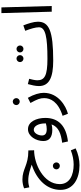

<svg xmlns="http://www.w3.org/2000/svg" viewBox="768 -1522 1148 2724"><g transform="rotate(-90 1342.0 -160.0)"><path d="M360 394C438 394 521 376 599 339L571 271C505 297 435 311 370 311C220 311 92 254 92 114C92 -118 380 -250 572 -250L570 -332H561C359 -332 309 -416 156 -416C112 -416 66 -406 32 -392L46 -318C73 -325 101 -333 141 -333C236 -333 303 -305 368 -284C145 -211 10 -61 10 124C10 309 172 394 360 394ZM351 115C378 115 400 93 400 66C400 39 378 16 351 16C323 16 301 39 301 66C301 93 323 115 351 115Z M697 230C917 205 1031 96 1031 -91C1031 -217 978 -337 871 -337C769 -337 703 -221 703 -119C703 -33 760 8 862 8C888 8 915 5 939 -2C903 99 806 131 679 148ZM782 -139C782 -193 816 -255 863 -255C919 -255 953 -180 953 -97C953 -92 953 -87 953 -83C928 -75 898 -71 871 -71C806 -71 782 -97 782 -139Z M1263 -454C1290 -454 1312 -476 1312 -503C1312 -530 1290 -553 1263 -553C1235 -553 1213 -530 1213 -503C1213 -476 1235 -454 1263 -454ZM1090 230C1194 203 1387 97 1387 -114C1387 -172 1366 -252 1316 -339L1243 -302C1297 -204 1312 -163 1312 -107C1312 -19 1263 90 1061 154Z M2010 -401C2037 -401 2059 -423 2059 -450C2059 -477 2037 -500 2010 -500C1982 -500 1960 -477 1960 -450C1960 -423 1982 -401 2010 -401ZM1873 -401C1900 -401 1922 -423 1922 -450C1922 -477 1900 -500 1873 -500C1845 -500 1823 -477 1823 -450C1823 -423 1845 -401 1873 -401ZM1843 21C2269 21 2396 -39 2396 -197C2396 -257 2369 -338 2344 -403L2267 -376C2296 -300 2317 -231 2317 -181C2317 -89 2180 -61 1869 -61C1631 -61 1565 -101 1565 -205C1565 -239 1578 -290 1586 -320L1511 -339C1497 -289 1483 -231 1483 -182C1483 -36 1605 21 1843 21Z M2538 0H2619L2599 -714H2518Z"/></g></svg>

Font: Noto Sans Math
Style: Regular
Weight: 400
Designer: Monotype Design Team, Delve Withrington, Jeff Kellem
Foundry: Monotype Imaging Inc., Delve Fonts LLC
Version: Version 3.000